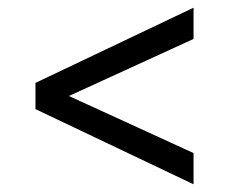

<svg xmlns="http://www.w3.org/2000/svg" viewBox="-20 -517 594 498"><path d="M72 -234V-302L482 -497V-416L126 -253V-283L482 -120V-39Z"/></svg>

Font: Trafiko Sans Variable
Style: Regular
Weight: 400
Designer: Gumpita Rahayu / Trafiko
Foundry: Tokotype / Trafiko
Version: Version 0.001;FEAKit 1.0